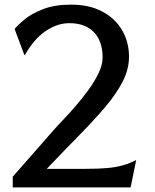

<svg xmlns="http://www.w3.org/2000/svg" viewBox="-20 -809 668 829"><path d="M43 -684Q55 -699 84.5 -724Q114 -749 164.5 -769Q215 -789 287 -789Q366 -789 422 -759Q478 -729 507.5 -678Q537 -627 537 -564Q537 -511 510.5 -458.5Q484 -406 436 -349Q388 -292 323 -226Q258 -160 182 -80H351Q406 -80 444 -83.5Q482 -87 511.5 -95.5Q541 -104 568 -118L544 0H35V-46L214 -250Q227 -265 252 -291Q277 -317 306 -350.5Q335 -384 362 -421Q389 -458 406 -494Q423 -530 423 -561Q423 -631 385.5 -670Q348 -709 279 -709Q227 -709 176.5 -674.5Q126 -640 88 -572H85Z"/></svg>

Font: Faculty Glyphic
Style: Regular
Weight: 400
Designer: Koto Studio, Dylan Young
Foundry: Koto Studio
Version: Version 1.004; ttfautohint (v1.8.4.7-5d5b)